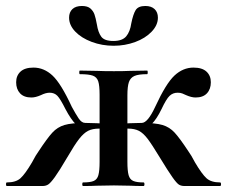

<svg xmlns="http://www.w3.org/2000/svg" viewBox="-24 -622 759 642"><path d="M254 -12Q278 -12 289.5 -17Q301 -22 305 -36.5Q309 -51 309 -81V-305Q309 -336 304.5 -350Q300 -364 286.5 -369Q273 -374 243 -374Q241 -374 241 -380Q241 -386 243 -386L301 -385Q320 -384 357 -384Q392 -384 410 -385L468 -386Q470 -386 470 -380Q470 -374 468 -374Q439 -374 425.5 -368Q412 -362 407 -347.5Q402 -333 402 -303V-81Q402 -51 406 -36.5Q410 -22 421.5 -17Q433 -12 456 -12Q459 -12 459 -6Q459 0 456 0Q428 0 413 -1L357 -2L299 -1Q283 0 254 0Q251 0 251 -6Q251 -12 254 -12ZM-1 -12Q29 -12 44.5 -26Q60 -40 83 -79Q96 -104 105 -116Q134 -160 151 -178.5Q168 -197 191.5 -204Q215 -211 261 -211Q275 -211 300 -210Q325 -209 346 -207L345 -189Q324 -192 308 -192Q285 -192 270.5 -184.5Q256 -177 241 -158Q226 -139 201 -96Q174 -50 159.5 -30Q145 -10 137 -5Q129 0 118 0H-1Q-4 0 -4 -6Q-4 -12 -1 -12ZM195 -257Q178 -291 168 -301.5Q158 -312 142 -312Q129 -312 113 -304Q95 -296 81 -296Q56 -296 43 -310Q30 -324 30 -347Q30 -369 44.5 -382.5Q59 -396 88 -396Q123 -396 151.5 -369.5Q180 -343 216 -265Q229 -241 239 -226Q249 -211 261 -211V-191Q245 -191 229 -207Q213 -223 195 -257ZM510 -96Q484 -139 469.5 -158Q455 -177 440.5 -184.5Q426 -192 404 -192Q387 -192 366 -189L365 -207Q386 -209 411 -210Q436 -211 450 -211Q496 -211 519.5 -204Q543 -197 560 -178.5Q577 -160 606 -116Q615 -104 628 -79Q651 -40 666.5 -26Q682 -12 712 -12Q715 -12 715 -6Q715 0 712 0H593Q582 0 574.5 -4.5Q567 -9 552.5 -29.5Q538 -50 510 -96ZM495 -265Q531 -343 559.5 -369.5Q588 -396 623 -396Q652 -396 666.5 -382.5Q681 -369 681 -347Q681 -324 668 -310Q655 -296 630 -296Q616 -296 598 -304Q592 -307 585.5 -309.5Q579 -312 570 -312Q554 -312 543 -301.5Q532 -291 516 -257Q484 -191 450 -191V-211Q470 -211 495 -265ZM415 -544Q421 -574 429.5 -588Q438 -602 462 -602Q482 -602 493 -591.5Q504 -581 504 -563Q504 -538 483 -516Q462 -494 428 -481.5Q394 -469 356 -469Q317 -469 282.5 -482Q248 -495 227.5 -516.5Q207 -538 207 -563Q207 -581 218 -591.5Q229 -602 250 -602Q269 -602 278.5 -593.5Q288 -585 292 -573.5Q296 -562 300 -540Q304 -514 314.5 -499.5Q325 -485 355 -485Q385 -485 398 -500.5Q411 -516 415 -544Z"/></svg>

Font: Cormorant Garamond
Style: Bold
Weight: 700
Designer: Christian Thalmann (Catharsis Fonts)
Foundry: Catharsis Fonts
Version: Version 4.000